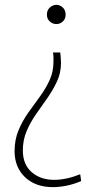

<svg xmlns="http://www.w3.org/2000/svg" viewBox="-20 -551 430 790"><path d="M212 -452Q197 -452 185 -462.5Q173 -473 173 -491Q173 -509 185 -520Q197 -531 212 -531Q227 -531 238.5 -520Q250 -509 250 -491Q250 -473 238.5 -462.5Q227 -452 212 -452ZM198 219Q126 219 83 178Q40 137 40 71Q40 24 56 -14.5Q72 -53 96 -87Q120 -121 144 -153.5Q168 -186 184 -221Q200 -256 200 -297Q200 -307 200 -316Q200 -325 198 -335H228Q229 -325 230 -313Q231 -301 231 -292Q231 -252 215 -217Q199 -182 175.5 -148.5Q152 -115 128.5 -81.5Q105 -48 89.5 -11.5Q74 25 74 68Q74 126 110.5 157.5Q147 189 203 189Q252 189 310 166L314 194Q284 207 254 213Q224 219 198 219Z"/></svg>

Font: Murecho ExtraLight
Style: Regular
Weight: 200
Designer: Neil Summerour
Foundry: Positype
Version: Version 1.010; ttfautohint (v1.8.3)